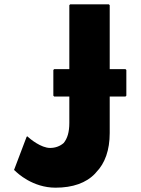

<svg xmlns="http://www.w3.org/2000/svg" viewBox="-20 -847 651 889"><path d="M561 -400 565 -404V-523L561 -527H488V-823L484 -827H305L301 -823V-527H231L227 -523V-404L231 -400H301V-278C301 -235 292 -206 275 -185C258 -170 236 -162 212 -162C170 -162 120 -203 106 -216L103 -213L45 -60L51 -55C60 -46 131 22 237 22C317 22 379 0 420 -43L426 -50C466 -91 488 -152 488 -231V-400Z"/></svg>

Font: Hussar Woodtype
Style: Bd
Weight: 900
Foundry: Cannot Into Space Fonts
Version: Version 1.07